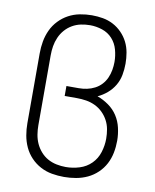

<svg xmlns="http://www.w3.org/2000/svg" viewBox="-85 -817 721 894"><g transform="rotate(10 275.0 -370.0)"><path d="M279 12Q250 12 221.5 7Q193 2 167.5 -11.5Q142 -25 122 -46Q102 -67 90 -93Q78 -119 73 -147.5Q68 -176 68 -205V-535Q68 -564 73 -592Q78 -620 90 -646Q102 -672 122 -693Q142 -714 167 -727.5Q192 -741 220.5 -746.5Q249 -752 277 -752Q304 -752 329.5 -747.5Q355 -743 378 -731Q401 -719 419.5 -700Q438 -681 449.5 -658Q461 -635 465.5 -609Q470 -583 470 -557Q470 -530 465 -503.5Q460 -477 446.5 -454Q433 -431 412.5 -413.5Q392 -396 368 -385Q396 -375 421.5 -357Q447 -339 463.5 -313.5Q480 -288 487 -257.5Q494 -227 494 -197Q494 -168 488.5 -140Q483 -112 470 -87Q457 -62 436 -42Q415 -22 389.5 -10Q364 2 335.5 7Q307 12 279 12ZM279 -35Q312 -35 344 -45Q376 -55 399 -78Q422 -101 432 -133Q442 -165 442 -197Q442 -220 438 -242Q434 -264 423.5 -283.5Q413 -303 397 -318.5Q381 -334 361 -343.5Q341 -353 319 -356.5Q297 -360 275 -360H217V-407H275Q295 -407 314 -411Q333 -415 350.5 -424Q368 -433 381.5 -447.5Q395 -462 403 -480Q411 -498 414.5 -517.5Q418 -537 418 -556Q418 -585 410 -614Q402 -643 382.5 -664.5Q363 -686 334.5 -695.5Q306 -705 277 -705Q255 -705 233.5 -700.5Q212 -696 193 -685Q174 -674 159.5 -657.5Q145 -641 136 -620.5Q127 -600 123.5 -578.5Q120 -557 120 -535V-205Q120 -183 123.5 -161Q127 -139 136 -119Q145 -99 160 -82Q175 -65 194 -54.5Q213 -44 235 -39.5Q257 -35 279 -35Z"/></g></svg>

Font: Lode Dark
Style: Regular
Weight: 400
Monospace: yes
Designer: Belleve Invis
Foundry: Belleve Invis
Version: Version 29.2.0; ttfautohint (v1.8.3)